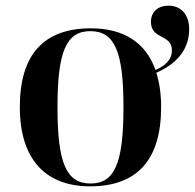

<svg xmlns="http://www.w3.org/2000/svg" viewBox="-20 -648 688 678"><path d="M298 10C463 10 549 -82 549 -270C549 -316 543 -357 532 -391C616 -428 648 -484 648 -545C648 -597 619 -628 575 -628C538 -628 513 -606 513 -571C513 -507 587 -529 587 -470C587 -436 562 -415 529 -401C494 -500 414 -548 301 -548C136 -548 50 -457 50 -270C50 -82 144 10 298 10ZM300 0C214 0 183 -72 183 -270C183 -466 214 -538 299 -538C385 -538 416 -466 416 -270C416 -72 385 0 300 0Z"/></svg>

Font: Noto Serif Display SemiBold
Style: Regular
Weight: 600
Designer: Monotype Design Team
Foundry: Monotype Imaging Inc.
Version: Version 2.009